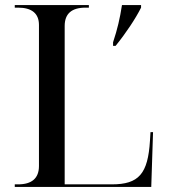

<svg xmlns="http://www.w3.org/2000/svg" viewBox="-20 -734 663 754"><path d="M424 -568V-554H434C474 -603 513 -662 534 -704V-714H459C451 -662 441 -619 424 -568ZM38 0H574L581 -215H571L569 -182C561 -51 525 -10 419 -10H234V-632C234 -680 261 -704 316 -704H329V-714H38V-704H51C105 -704 133 -681 133 -636V-82C133 -34 105 -10 51 -10H38Z"/></svg>

Font: Noto Serif Display
Style: Regular
Weight: 400
Designer: Monotype Design Team
Foundry: Monotype Imaging Inc.
Version: Version 2.009